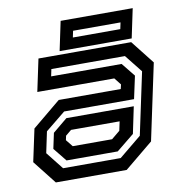

<svg xmlns="http://www.w3.org/2000/svg" viewBox="-78 -756 782 829"><g transform="rotate(-10 313.0 -342.0)"><path d="M100.5 0 19.5 -103 50 -245.5 174.5 -348.5H446.5L451 -368L427 -398.5H89.5L119.5 -540H526L607 -437L536 -103L411 0ZM162.5 -85.5 115 -144.5 129.5 -212.5 193.5 -265.5H489L464.5 -148.5L387 -85.5ZM142 -55H394.5L492.5 -135.5L550.5 -408L489 -485.5H166.5L160 -454.5H469L517 -395L495.5 -295.5H189L101 -224L81.5 -131.5ZM199.5 -141.5H372L409 -172L417.5 -212H204.5L179 -191L175 -172ZM215 -555.5 242 -683.5H558L531 -555.5ZM281.5 -603.5H489.5L495.5 -632H287.5Z"/></g></svg>

Font: Tourney Thin SemiBold
Style: Italic
Weight: 600
Italic angle: -12°
Version: Version 1.015